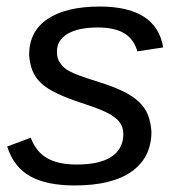

<svg xmlns="http://www.w3.org/2000/svg" viewBox="-20 -557 540 587"><path d="M443 -155Q443 -76 383 -33Q323 10 208 10Q123 10 72.5 -18Q22 -46 2 -109L74 -136Q90 -93 124 -73.5Q158 -54 215 -54Q285 -54 321 -78Q357 -102 357 -147Q357 -178 332 -197Q309 -217 227 -243Q182 -258 152 -272.5Q122 -287 104.5 -304Q87 -321 79 -341.5Q71 -362 69 -389Q69 -461 125.5 -499Q182 -537 285 -537Q458 -537 479 -412L400 -400Q389 -438 359.5 -455.5Q330 -473 279 -473Q219 -473 186.5 -453.5Q154 -434 154 -399Q154 -377 164 -364Q169 -357 176 -350.5Q183 -344 193 -339Q212 -328 283 -306Q328 -292 358 -277Q388 -262 406 -244.5Q424 -227 432.5 -205Q441 -183 443 -155Z"/></svg>

Font: Libra Sans Modern
Style: Italic
Weight: 400
Italic angle: -12°
Foundry: Stefan Peev, Context Ltd
Version: Version 1.000